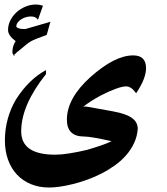

<svg xmlns="http://www.w3.org/2000/svg" viewBox="-20 -631 748 862"><path d="M206.5 -533.2Q204.1 -526.4 201.9 -518.1Q199.7 -509.8 197.8 -502.9Q195.8 -496.1 193.8 -488.8Q191.9 -481.4 189.5 -474.1Q162.1 -464.4 141.8 -456.3Q121.6 -448.2 109.9 -439.9Q105.5 -436.5 100.8 -433.1Q96.2 -429.7 91.8 -425.8Q87.9 -422.9 84.2 -419.4Q80.6 -416 76.7 -413.1Q75.7 -412.6 75 -412.1Q74.2 -411.6 73.2 -410.6Q69.3 -407.2 65.2 -403.6Q61 -399.9 57.1 -397.5V-397.9Q53.7 -394 52.5 -392.8Q51.3 -391.6 50.8 -391.1Q49.8 -390.1 49.1 -389.6Q48.3 -389.2 47.4 -388.7L43.5 -384.8L47.9 -381.8L40 -382.3V-385.7Q37.1 -388.7 36.4 -390.9Q35.6 -393.1 35.6 -397Q35.6 -411.1 39.3 -423.1Q43 -435.1 50.3 -446.3Q16.1 -471.7 16.1 -496.1Q16.1 -519 26.6 -539.8Q37.1 -560.5 54.4 -576.2Q71.8 -591.8 94.5 -601.3Q117.2 -610.8 141.6 -610.8Q147 -610.8 155 -609.6Q163.1 -608.4 172.9 -605.5Q167.5 -591.3 162.4 -575.9Q157.2 -560.5 151.9 -546.4L150.4 -542Q141.6 -557.1 119.1 -557.1Q106.9 -557.1 95.2 -553.5Q83.5 -549.8 74.2 -543.7Q64.9 -537.6 59.1 -529.5Q53.2 -521.5 53.2 -512.2Q53.2 -507.8 63 -504.2Q72.8 -500.5 88.4 -500.5Q93.8 -500.5 98.6 -502ZM635.7 -324.7Q635.7 -302.2 625 -274.7Q614.3 -247.1 591.3 -212.4Q579.6 -228.5 568.6 -235.8Q557.6 -243.2 546.4 -243.2Q528.8 -243.2 498.5 -231.9Q468.3 -220.7 431.2 -201.7Q405.3 -187.5 384.8 -174.1Q364.3 -160.6 353.5 -151.4Q360.4 -152.8 362.8 -152.8Q364.7 -152.8 369.1 -152.1Q373.5 -151.4 378.7 -150.6Q383.8 -149.9 389.2 -148.9Q394.5 -147.9 398.9 -147Q401.9 -146.5 405 -146Q408.2 -145.5 407.2 -145.5Q452.1 -137.7 487.3 -131.1Q522.5 -124.5 546.6 -115Q570.8 -105.5 584 -91.3Q597.2 -77.1 598.6 -54.2Q596.2 -19 582 11.2Q567.9 41.5 545.7 66.7Q523.4 91.8 494.6 112.3Q465.8 132.8 433.8 148.9Q401.9 165 368.9 176.8Q335.9 188.5 304.9 196Q273.9 203.6 247.1 207.3Q220.2 210.9 200.7 210.9Q155.3 210.9 118.4 195.6Q81.5 180.2 55.7 152.3Q29.8 124.5 15.9 85.7Q2 46.9 2 -0.5Q2 -50.8 14.9 -97.7Q27.8 -144.5 51.8 -184.6Q80.6 -230 114.5 -262.9Q148.4 -295.9 186.5 -316.4V-298.3Q131.8 -230 103.5 -165.5Q75.2 -101.1 75.2 -41Q75.2 63.5 228 63.5Q254.9 63.5 292 57.6Q329.1 51.8 370.1 42Q402.3 32.7 431.6 22.7Q460.9 12.7 481 2.9Q435.1 -7.3 404.1 -12.7Q373 -18.1 357.4 -18.1Q280.3 -18.1 280.3 -93.8Q280.3 -189.9 386.2 -285.2Q440.4 -333.5 488.3 -357.9Q536.1 -382.3 578.1 -382.3Q635.7 -382.3 635.7 -324.7Z"/></svg>

Font: XB Khoramshahr
Style: Bold
Weight: 700
Designer: Behnam
Foundry: Irmug
Version: Version 8.005 2009